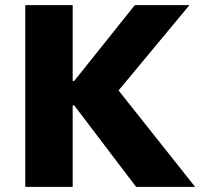

<svg xmlns="http://www.w3.org/2000/svg" viewBox="-20 -725 777 745"><path d="M78 0V-705H262V-411H268L503 -705H715L396 -321L413 -408L737 0H508L268 -316H262V0Z"/></svg>

Font: Nunito Sans 7pt SemiCondensed Black
Style: Regular
Weight: 900
Width: 4
Designer: Vernon Adams
Foundry: Vernon Adams
Version: Version 3.101;gftools[0.9.27]